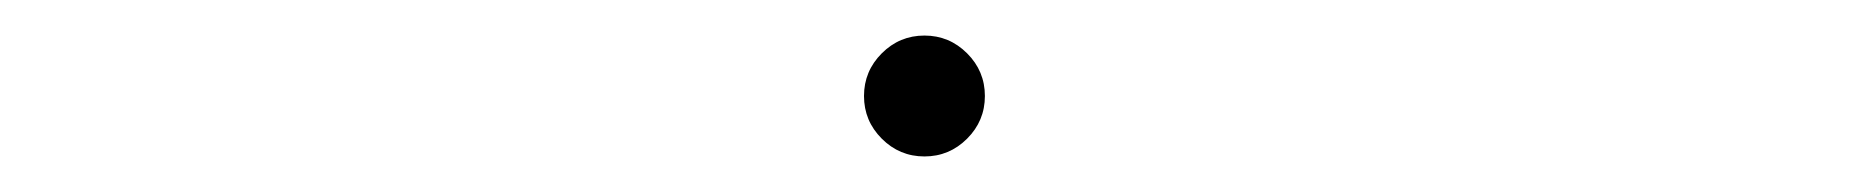

<svg xmlns="http://www.w3.org/2000/svg" viewBox="-20 -414 1040 108"><path d="M500 -326Q486 -326 476 -336Q466 -346 466 -360Q466 -374 476 -384Q486 -394 500 -394Q514 -394 524 -384Q534 -374 534 -360Q534 -346 524 -336Q514 -326 500 -326Z"/></svg>

Font: M PLUS 2 Thin
Style: Regular
Weight: 100
Designer: Coji Morishita
Foundry: UNDERFOREST DESIGN
Version: Version 1.001